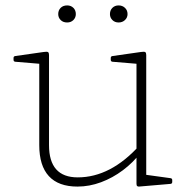

<svg xmlns="http://www.w3.org/2000/svg" viewBox="-20 -683 692 709"><path d="M520 -162V-14L501 -40L610 -25Q616 -24 616 -18V-11Q616 -5 610 -4L493 6Q489 6 486.5 4Q484 2 484 -5V-116V-125V-162ZM266 6Q196 6 160.5 -32.5Q125 -71 125 -147V-327H161V-147Q161 -28 267 -28Q389 -28 496 -147L500 -120Q472 -83 434 -54.5Q396 -26 353 -10Q310 6 266 6ZM484 -162V-327H520V-162ZM125 -327V-471L144 -446L36 -455Q30 -456 30 -462V-469Q30 -475 36 -476L141 -491Q154 -493 157.5 -490.5Q161 -488 161 -480V-327ZM484 -327V-471L503 -446L395 -455Q389 -456 389 -462V-469Q389 -475 395 -476L500 -491Q513 -493 516.5 -490.5Q520 -488 520 -480V-327ZM228 -600Q213 -600 204 -609Q195 -618 195 -631Q195 -645 204 -654Q213 -663 228 -663Q242 -663 251 -654Q260 -645 260 -631Q260 -618 251 -609Q242 -600 228 -600ZM418 -600Q404 -600 395 -609Q386 -618 386 -631Q386 -645 395 -654Q404 -663 418 -663Q432 -663 441.5 -654Q451 -645 451 -631Q451 -618 441.5 -609Q432 -600 418 -600Z"/></svg>

Font: Hahmlet Thin
Style: Regular
Weight: 250
Version: Version 1.002